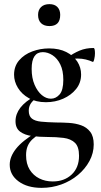

<svg xmlns="http://www.w3.org/2000/svg" viewBox="-20 -627 489 928"><path d="M181 281Q112 281 69.5 249.5Q27 218 27 169Q27 131 57 92.5Q87 54 158 11L168 23Q151 33 136.5 46.5Q122 60 114 78.5Q106 97 106 123Q106 165 123.5 193Q141 221 170 235.5Q199 250 235 250Q291 250 326.5 216.5Q362 183 362 126Q362 82 342 63Q322 44 287.5 39.5Q253 35 207 35Q170 35 135 30.5Q100 26 77.5 9.5Q55 -7 55 -41Q55 -76 78.5 -106.5Q102 -137 151 -164L161 -157Q139 -142 129 -127Q119 -112 119 -92Q119 -66 134 -54Q149 -42 178.5 -39Q208 -36 251 -35Q282 -35 313.5 -33Q345 -31 372 -21.5Q399 -12 416 10Q433 32 433 71Q433 113 412.5 151Q392 189 357 218.5Q322 248 276.5 264.5Q231 281 181 281ZM202 -133Q154 -133 119.5 -152.5Q85 -172 66.5 -202.5Q48 -233 48 -266Q48 -307 72.5 -335.5Q97 -364 136 -378.5Q175 -393 217 -393Q266 -393 300.5 -375.5Q335 -358 353.5 -329.5Q372 -301 372 -267Q372 -227 348 -197Q324 -167 285.5 -150Q247 -133 202 -133ZM226 -150Q250 -150 268 -170.5Q286 -191 286 -241Q286 -286 271.5 -315.5Q257 -345 234 -360Q211 -375 187 -375Q160 -375 146.5 -355Q133 -335 133 -294Q133 -250 147 -217.5Q161 -185 182 -167.5Q203 -150 226 -150ZM302 -315 303 -347Q335 -370 365 -382.5Q395 -395 432 -395Q436 -395 437.5 -387.5Q439 -380 439 -369Q439 -356 435.5 -341Q432 -326 428 -328Q413 -335 394.5 -339.5Q376 -344 356 -344Q344 -344 332.5 -342.5Q321 -341 309 -337ZM219 -501Q193 -501 178.5 -515Q164 -529 164 -555Q164 -579 178.5 -593Q193 -607 219 -607Q244 -607 257.5 -593Q271 -579 271 -555Q271 -501 219 -501Z"/></svg>

Font: Cormorant Garamond Light SemiBold
Style: Regular
Weight: 600
Version: Version 4.001